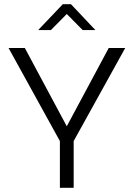

<svg xmlns="http://www.w3.org/2000/svg" viewBox="-20 -900 640 920"><path d="M21 -670 267 -224V0H333V-224L580 -670H501L300 -295L99 -670ZM163 -756H224L300 -833L376 -756H437L320 -880H281Z"/></svg>

Font: LT Wave Mono Light
Style: Regular
Weight: 300
Designer: Daniel Lyons
Version: Version 2.5 (Glyphs App)